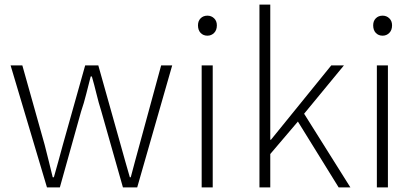

<svg xmlns="http://www.w3.org/2000/svg" viewBox="-20 -814 1806 834"><path d="M184 0 26 -530H77L174 -185Q183 -148 192 -113.5Q201 -79 209 -44H214Q224 -79 233.5 -113.5Q243 -148 253 -185L350 -530H407L504 -185Q514 -148 524 -113.5Q534 -79 544 -44H548Q557 -79 566.5 -113.5Q576 -148 586 -185L680 -530H728L576 0H514L420 -331Q408 -369 399 -406.5Q390 -444 379 -482H374Q364 -444 354.5 -405.5Q345 -367 332 -329L240 0Z M856 0V-530H904V0ZM881 -659Q863 -659 851.5 -671Q840 -683 840 -704Q840 -723 851.5 -734.5Q863 -746 881 -746Q898 -746 910 -734.5Q922 -723 922 -704Q922 -683 910 -671Q898 -659 881 -659Z M1107 0V-794H1154V-207H1157L1419 -530H1474L1301 -320L1502 0H1451L1274 -286L1154 -145V0Z M1617 0V-530H1665V0ZM1642 -659Q1624 -659 1612.5 -671Q1601 -683 1601 -704Q1601 -723 1612.5 -734.5Q1624 -746 1642 -746Q1659 -746 1671 -734.5Q1683 -723 1683 -704Q1683 -683 1671 -671Q1659 -659 1642 -659Z"/></svg>

Font: Noto Sans KR ExtraLight
Style: Regular
Weight: 250
Designer: Ryoko NISHIZUKA  (kana, bopomofo & ideographs); Paul D. Hunt (Latin, Greek & Cyrillic); Sandoll Communications , Soo-you
Foundry: Adobe
Version: Version 2.004-H2;hotconv 1.0.118;makeotfexe 2.5.65603